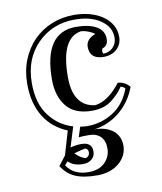

<svg xmlns="http://www.w3.org/2000/svg" viewBox="-79 -528 691 821"><g transform="rotate(-10 266.0 -117.5)"><path d="M155.8 121.1 186 18.1Q155.8 5.9 130.6 -14.2Q105.5 -34.2 87.4 -62.3Q69.3 -90.3 59.6 -126.5Q49.8 -162.6 49.8 -207Q49.8 -264.2 68.8 -311.5Q87.9 -358.9 121.1 -392.8Q154.3 -426.8 199.5 -445.3Q244.6 -463.9 296.9 -463.9Q335.4 -463.9 367.7 -454.6Q399.9 -445.3 423.1 -428.7Q446.3 -412.1 459.2 -389.2Q472.2 -366.2 472.2 -338.9Q472.2 -321.8 466.1 -308.3Q460 -294.9 449.5 -285.2Q439 -275.4 424.3 -270.3Q409.7 -265.1 393.1 -265.1Q332 -265.1 332 -318.8Q332 -352.5 374 -368.2Q346.2 -387.2 315.9 -390.1Q226.1 -377 226.1 -207Q226.1 -79.1 320.8 -67.9Q377.9 -75.2 432.1 -146Q464.4 -142.6 482.9 -119.1Q470.7 -85.9 451.4 -59.3Q432.1 -32.7 408.2 -13.7Q384.3 5.4 356.4 17.3Q328.6 29.3 298.8 33.2Q323.7 33.2 344 39.3Q364.3 45.4 378.9 56.9Q393.6 68.4 401.4 85Q409.2 101.6 409.2 123Q409.2 144.5 399.9 163.6Q390.6 182.6 373.5 197.3Q356.4 211.9 332.3 220.5Q308.1 229 277.8 229Q247.1 229 223.6 225.1Q200.2 221.2 181.9 213.1Q163.6 205.1 149.7 192.4Q135.7 179.7 124 162.1ZM227.1 55.2 241.2 11.2Q257.8 14.2 272.9 14.2Q333 14.2 384.5 -18.3Q436 -50.8 460 -116.2Q453.1 -124 440.9 -127Q428.2 -108.9 420.2 -100.3Q412.1 -91.8 394 -76.4Q376 -61 353.5 -54Q331.1 -46.9 304.2 -46.9Q228 -46.9 192.6 -91.6Q157.2 -136.2 157.2 -207Q157.2 -412.1 296.9 -412.1Q353 -412.1 385.5 -393.6Q418 -375 418 -338.9Q418 -309.1 393.1 -301.8Q386.2 -289.1 393.1 -278.8Q418 -278.8 435.1 -295.9Q452.1 -313 452.1 -338.9Q452.1 -384.8 409.2 -414.3Q366.2 -443.8 296.9 -443.8Q200.2 -443.8 135 -378.4Q69.8 -313 69.8 -207Q69.8 -119.1 109.9 -66.2Q149.9 -13.2 211.9 4.9L185.1 91.8Q210 85 231.9 85Q278.8 85 278.8 125Q278.8 145 264.4 158Q250 170.9 226.1 170.9Q184.1 170.9 162.1 147.9L148.9 163.1Q179.2 209 243.2 209Q289.1 209 314.5 183.6Q339.8 158.2 339.8 123Q339.8 88.9 321.5 71Q303.2 53.2 272 53.2Q237.8 53.2 227.1 55.2ZM258.8 125Q258.8 111.8 246.1 106.9Q229 109.9 196.8 119.1Q219.2 143.1 242.2 147.9Q258.8 142.1 258.8 125Z"/></g></svg>

Font: Jacques Francois Shadow
Style: Regular
Weight: 400
Designer: Alexei Vanyashin, Nikita Kanarev (i@xarsok.ru)
Foundry: Cyreal (www.cyreal.org)
Version: Version 1.003